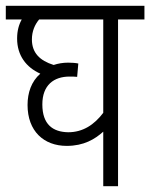

<svg xmlns="http://www.w3.org/2000/svg" viewBox="-20 -642 518 662"><path d="M478 -575V-622H0V-575H55C45 -557 39 -536 39 -509C39 -451 70 -410 119 -388C88 -361 75 -322 75 -280C75 -190 131 -139 210 -139C269 -139 307 -162 336 -188V0H387V-575ZM126 -282C126 -349 166 -378 220 -378C228 -378 238 -378 246 -377L250 -423C241 -425 228 -426 215 -426C197 -426 180 -423 165 -418C117 -433 90 -460 90 -506C90 -534 100 -557 115 -575H336V-253C305 -212 266 -186 215 -186C162 -187 126 -213 126 -282Z"/></svg>

Font: Noto Sans Condensed Light
Style: Italic
Weight: 300
Width: 3
Italic angle: -12°
Designer: Monotype Design Team
Foundry: Monotype Imaging Inc.
Version: Version 2.013